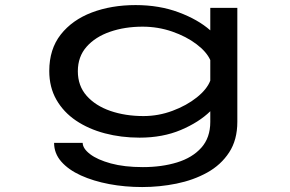

<svg xmlns="http://www.w3.org/2000/svg" viewBox="-20 -531 1140 756"><path d="M529.5 11Q457 11 392.8 -6Q328.5 -23 279.2 -56.2Q230 -89.5 202 -138.5Q174 -187.5 174 -251.5Q174 -337.5 219.2 -395Q264.5 -452.5 341.5 -481.8Q418.5 -511 514 -511Q607 -511 683.5 -482.5Q760 -454 808 -411.5V-500H914.5V-51.5Q914.5 20 882.2 69.2Q850 118.5 795.8 148.5Q741.5 178.5 675 192Q608.5 205.5 540 205.5Q472 205.5 409.8 193.8Q347.5 182 298.5 159.8Q249.5 137.5 221.2 105.2Q193 73 193 31.5H305.5Q306 54 334.8 76Q363.5 98 416.5 112.5Q469.5 127 542.5 127Q617 127 677.2 108.5Q737.5 90 772.8 50.5Q808 11 808 -51V-93Q763.5 -49.5 692 -19.2Q620.5 11 529.5 11ZM286.5 -250.5Q286.5 -193 321.2 -153.8Q356 -114.5 414.8 -94.2Q473.5 -74 545 -74Q604 -74 659.5 -94.8Q715 -115.5 755 -147.5Q795 -179.5 808 -213.5V-294.5Q793.5 -327 753.5 -357.2Q713.5 -387.5 657.8 -406.8Q602 -426 541.5 -426Q471.5 -426 413.5 -406Q355.5 -386 321 -347Q286.5 -308 286.5 -250.5Z"/></svg>

Font: Trispace Expanded
Style: Regular
Weight: 400
Width: 7
Designer: Tyler Finck
Foundry: Etcetera Type Company
Version: Version 1.210; ttfautohint (v1.8.3)